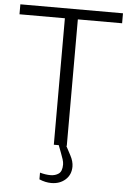

<svg xmlns="http://www.w3.org/2000/svg" viewBox="-61 -759 667 1002"><g transform="rotate(5 273.0 -257.5)"><path d="M242.2 0V-662.6H4.4V-714.8H542V-662.6H310.1V0ZM246.1 200.2Q215.3 200.2 183.1 186.5V151.4Q213.4 159.7 237.8 159.7Q263.7 159.7 281.5 147Q299.3 134.3 299.3 98.6Q299.3 86.4 294.4 71.3Q289.6 56.2 282.2 37.1L268.1 0H307.6L333 47.9Q340.8 62.5 345 77.1Q349.1 91.8 349.1 105Q349.1 147.9 319.8 174.1Q290.5 200.2 246.1 200.2Z"/></g></svg>

Font: Pontano Sans Light
Style: Regular
Weight: 300
Designer: Vernon Adams
Foundry: Vernon Adams
Version: Version 2.001